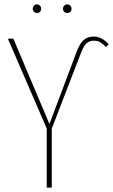

<svg xmlns="http://www.w3.org/2000/svg" viewBox="-20 -858 517 878"><path d="M148.9 -837.9Q157.7 -837.9 162.8 -832.3Q168 -826.7 168 -817.9Q168 -809.1 162.8 -804Q157.7 -798.8 148.9 -798.8Q140.6 -798.8 135.3 -804.2Q129.9 -809.6 129.9 -817.9Q129.9 -826.2 135.3 -832Q140.6 -837.9 148.9 -837.9ZM288.1 -837.9Q296.4 -837.9 301.8 -832Q307.1 -826.2 307.1 -817.9Q307.1 -809.6 301.8 -804.2Q296.4 -798.8 288.1 -798.8Q278.8 -798.8 273.4 -804.2Q268.1 -809.6 268.1 -817.9Q268.1 -826.7 273.7 -832.3Q279.3 -837.9 288.1 -837.9ZM193.8 0V-270L16.1 -681.2H41L206.1 -291L331.1 -623Q343.8 -657.2 361.8 -674.1Q379.9 -690.9 408.2 -690.9Q445.3 -690.9 477.1 -655.8L464.8 -643.1Q449.2 -658.7 437.7 -665.3Q426.3 -671.9 409.2 -671.9Q387.2 -671.9 374.3 -658.7Q361.3 -645.5 349.1 -612.8L216.8 -270V0Z"/></svg>

Font: Fira Sans Compressed Thin
Style: Regular
Weight: 100
Width: 1
Designer: Carrois Corporate & Edenspiekermann AG
Foundry: Carrois Corporate GbR & Edenspiekermann AG
Version: Version 4.203;PS 004.203;hotconv 1.0.88;makeotf.lib2.5.64775